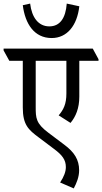

<svg xmlns="http://www.w3.org/2000/svg" viewBox="-57 -894 569 1070"><path d="M231 -682C317 -682 373 -752 385 -859L315 -874C309 -793 277 -747 218 -747C157 -747 120 -797 111 -874L70 -865C83 -761 134 -682 231 -682ZM354 156C370 126 384 92 384 55C384 -4 357 -46 302 -87L213 -154C143 -206 142 -237 142 -298V-555H313V-373C313 -314 297 -283 270 -251L336 -209C365 -244 385 -290 385 -356V-555H492V-564L460 -623H-37V-613L-5 -555H70V-295C70 -199 101 -171 159 -128L244 -64C290 -30 310 -3 310 37C310 62 300 90 278 123Z"/></svg>

Font: Noto Serif Devanagari Condensed
Style: Regular
Weight: 400
Width: 3
Designer: Universal Thirst, Indian Type Foundry and the Monotype Design Team
Foundry: Monotype Imaging Inc.
Version: Version 2.004